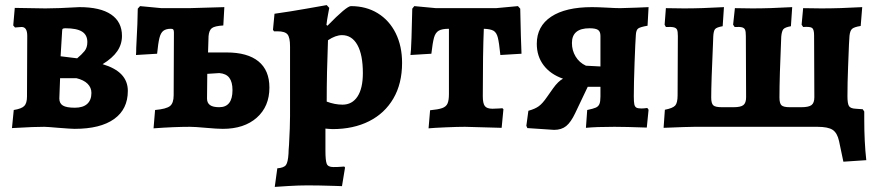

<svg xmlns="http://www.w3.org/2000/svg" viewBox="-20 -498 3441 754"><path d="M67 3 27 5 34 -66Q65 -71 75.5 -82Q86 -93 86 -119L87 -357Q87 -392 65 -392Q58 -392 51 -391Q44 -390 39 -390L32 -398L38 -467L158 -465Q205 -465 292 -470Q374 -470 416.5 -441Q459 -412 459 -357Q459 -324 440.5 -297Q422 -270 383 -246Q433 -231 457.5 -205Q482 -179 482 -141Q482 -69 428 -30.5Q374 8 273 8Q260 8 210 4Q164 0 154 0Q129 0 106 1Q83 2 67 3ZM283 -269Q301 -284 312 -297.5Q323 -311 323 -333Q323 -361 302 -374Q281 -387 237 -387Q229 -387 226.5 -385Q224 -383 224 -376L218 -277ZM213 -111Q213 -92 227 -83.5Q241 -75 274 -75Q306 -75 322.5 -90Q339 -105 339 -133Q339 -154 324 -169Q309 -184 280 -191H216Z M789 4Q745 0 726 0Q664 0 583 6L589 -66Q633 -70 647.5 -81.5Q662 -93 662 -124L663 -370Q663 -379 660.5 -382Q658 -385 651 -385Q632 -385 621.5 -377Q611 -369 606 -348.5Q601 -328 597 -287L514 -282Q515 -292 515 -310Q521 -421 521 -464L530 -474L614 -466H723L861 -470L857 -398Q823 -396 812 -387.5Q801 -379 799 -356L797 -292H870Q952 -292 995 -257Q1038 -222 1038 -154Q1038 -80 988.5 -36Q939 8 855 8Q833 8 789 4ZM893 -144Q893 -176 880.5 -192.5Q868 -209 841 -211L794 -208L793 -111Q793 -94 804.5 -85.5Q816 -77 841 -77Q893 -77 893 -144Z M1069 163Q1095 161 1103 150Q1111 139 1113 105Q1113 95 1115 71Q1119 -1 1119 -42V-316Q1119 -351 1109 -363Q1099 -375 1070 -375H1056L1052 -381L1058 -444Q1122 -453 1183.5 -464Q1245 -475 1263 -478L1273 -467Q1272 -461 1268 -440Q1264 -419 1262 -400L1266 -397Q1341 -474 1358 -474Q1418 -474 1463.5 -446Q1509 -418 1534 -367.5Q1559 -317 1559 -251Q1559 -170 1525 -111.5Q1491 -53 1429.5 -22Q1368 9 1286 9Q1277 9 1269 8Q1261 7 1258 7V94Q1258 132 1263 145Q1268 158 1289 158Q1307 158 1318 157Q1329 156 1332 156L1335 160L1323 233L1293 232Q1231 230 1188 230Q1154 230 1112.5 232.5Q1071 235 1059 236ZM1405 -211Q1405 -283 1383.5 -321.5Q1362 -360 1323 -360Q1298 -360 1268 -340Q1263 -212 1263 -99Q1295 -87 1325 -87Q1363 -87 1384 -119Q1405 -151 1405 -211Z M1669 -65Q1701 -68 1716.5 -73.5Q1732 -79 1737.5 -91.5Q1743 -104 1743 -129V-385Q1716 -385 1703 -377.5Q1690 -370 1684.5 -350.5Q1679 -331 1674 -287L1592 -282Q1594 -292 1596 -349.5Q1598 -407 1599 -464L1607 -474L1692 -466H1928L2014 -474L2023 -464Q2024 -406 2025.5 -357Q2027 -308 2028 -287L1945 -282Q1940 -331 1935 -350.5Q1930 -370 1918.5 -377Q1907 -384 1880 -385Q1876 -293 1876 -120Q1876 -92 1884 -81.5Q1892 -71 1914 -71Q1928 -71 1939.5 -72Q1951 -73 1953 -73L1957 -69L1950 4L1914 3Q1812 0 1806 0Q1778 0 1731 2Q1684 4 1663 6Z M2522 -74 2527 -67 2520 3Q2436 0 2393 0Q2321 0 2281 4L2286 -66Q2310 -71 2320 -75.5Q2330 -80 2334 -89.5Q2338 -99 2338 -119V-157H2288L2239 -54Q2222 -18 2203.5 -3Q2185 12 2156 12L2051 5L2047 -4L2055 -63Q2081 -70 2096 -81Q2111 -92 2128 -117L2152 -151Q2172 -179 2191 -189Q2142 -206 2115 -241.5Q2088 -277 2088 -326Q2088 -395 2144.5 -432.5Q2201 -470 2305 -470Q2326 -470 2364 -468Q2398 -466 2415 -466L2480 -468L2527 -470L2523 -397Q2494 -392 2486 -386Q2478 -380 2477 -360Q2475 -334 2472 -251.5Q2469 -169 2469 -120Q2469 -98 2471 -88.5Q2473 -79 2479 -75.5Q2485 -72 2499 -72Q2508 -72 2522 -74ZM2338 -237V-357Q2338 -374 2328.5 -380.5Q2319 -387 2295 -387Q2226 -387 2226 -329Q2226 -300 2240.5 -276Q2255 -252 2281 -240Z M3374 -29Q3374 60 3382 131L3292 137L3275 56Q3268 24 3250 12Q3232 0 3190 0H2707L2664 1L2586 4L2591 -67Q2622 -73 2631.5 -83.5Q2641 -94 2641 -124L2642 -356Q2642 -374 2639 -381Q2636 -388 2626.5 -390.5Q2617 -393 2595 -392L2590 -401L2595 -466L2666 -465Q2735 -465 2823 -470L2818 -395Q2794 -391 2788 -383.5Q2782 -376 2781 -354L2780 -327Q2773 -173 2773 -115Q2773 -92 2781 -84.5Q2789 -77 2814 -77H2861Q2889 -77 2899.5 -85.5Q2910 -94 2910 -116L2909 -356Q2909 -374 2906 -381Q2903 -388 2894.5 -390.5Q2886 -393 2865 -392L2859 -401L2866 -466L2935 -465Q3003 -465 3091 -470L3086 -395Q3063 -391 3056.5 -383.5Q3050 -376 3048 -354Q3041 -195 3041 -115Q3041 -92 3049 -84.5Q3057 -77 3081 -77H3127Q3156 -77 3167 -85.5Q3178 -94 3178 -116L3177 -359Q3177 -382 3169.5 -388Q3162 -394 3134 -392L3128 -401L3134 -466L3205 -465Q3278 -465 3366 -470L3360 -396Q3334 -392 3326 -384.5Q3318 -377 3316 -357Q3316 -348 3314 -324Q3313 -299 3310.5 -235.5Q3308 -172 3308 -120Q3308 -91 3314 -81.5Q3320 -72 3340 -71L3368 -69L3374 -60Z"/></svg>

Font: Alegreya ExtraBold
Style: Regular
Weight: 800
Designer: Juan Pablo del Peral
Foundry: Huerta Tipografica
Version: Version 2.007; ttfautohint (v1.6)